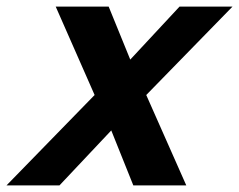

<svg xmlns="http://www.w3.org/2000/svg" viewBox="-82 -560 723 580"><path d="M-62.3 0H97.7L254.1 -166L320.7 0H480.7L359.8 -273L620.3 -540H460.3L311.5 -380L246.3 -540H86.3L203.8 -273Z"/></svg>

Font: Manrope
Style: ExtraBoldItalic
Weight: 800
Italic angle: -15°
Designer: Mikhail Sharanda
Foundry: Mikhail Sharanda
Version: Version 4.502;hotconv 1.0.109;makeotfexe 2.5.65596